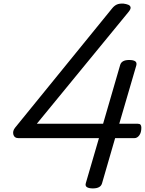

<svg xmlns="http://www.w3.org/2000/svg" viewBox="-20 -1035 810 1069"><path d="M497 14Q475 14 464 7Q453 0 458 -16L531 -266H82Q60 -266 54.5 -285.5Q49 -305 64 -324L604 -988Q616 -1003 630 -1009.5Q644 -1016 667 -1015Q683 -1013 694 -1008.5Q705 -1004 707 -994.5Q709 -985 696 -969L185 -346H554L649 -673Q657 -701 699 -701Q722 -701 732.5 -694Q743 -687 739 -671L644 -346H747Q758 -346 762.5 -340.5Q767 -335 767 -324Q767 -297 755.5 -281.5Q744 -266 729 -266H621L548 -14Q540 14 497 14Z"/></svg>

Font: Playwrite AU QLD
Style: Regular
Weight: 400
Designer: Veronika Burian, José Scaglione
Foundry: TypeTogether
Version: Version 1.002